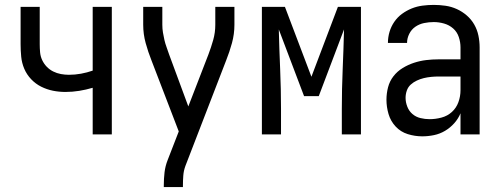

<svg xmlns="http://www.w3.org/2000/svg" viewBox="-20 -548 2040 783"><path d="M358 0V-190Q331 -182 303 -177.5Q275 -173 247 -173Q221 -173 196 -178Q171 -183 148 -194.5Q125 -206 107 -225Q89 -244 79 -267.5Q69 -291 66.5 -316.5Q64 -342 64 -368V-520H142V-368Q142 -351 143.5 -334.5Q145 -318 152 -303Q159 -288 170.5 -276Q182 -264 197 -256.5Q212 -249 228.5 -246Q245 -243 261 -243Q286 -243 310.5 -247.5Q335 -252 358 -260V-520H436V0Z M648 215V208Q648 181 651 155Q654 129 664 104L709 -12L598 -301Q584 -336 574 -372.5Q564 -409 564 -447V-520H642V-447Q642 -431 644.5 -415.5Q647 -400 650.5 -385Q654 -370 659.5 -355Q665 -340 670 -325L748 -114L830 -326Q841 -355 849.5 -385Q858 -415 858 -447V-520H936V-447Q936 -409 926 -372.5Q916 -336 902 -301L736 129Q729 148 727.5 168Q726 188 726 208V215Z M1048 0V-520H1142L1250 -235L1358 -520H1452V0H1374V-104Q1374 -185 1377.5 -266Q1381 -347 1383 -428L1280 -156H1220L1117 -428Q1119 -347 1122.5 -266Q1126 -185 1126 -104V0Z M1702 8Q1672 8 1643 -1Q1614 -10 1593.5 -32Q1573 -54 1564.5 -83Q1556 -112 1556 -141Q1556 -167 1562.5 -192Q1569 -217 1584.5 -237Q1600 -257 1622 -270.5Q1644 -284 1668.5 -292Q1693 -300 1718 -303Q1743 -306 1769 -306H1858V-355Q1858 -376 1851 -397Q1844 -418 1828 -432Q1812 -446 1791 -452Q1770 -458 1749 -458Q1729 -458 1709.5 -454Q1690 -450 1674 -439Q1658 -428 1649 -410Q1640 -392 1640 -373H1562Q1562 -396 1568.5 -418Q1575 -440 1588 -459Q1601 -478 1619.5 -491.5Q1638 -505 1659 -513.5Q1680 -522 1703 -525Q1726 -528 1749 -528Q1773 -528 1797 -524.5Q1821 -521 1843 -511Q1865 -501 1883.5 -485Q1902 -469 1914 -448Q1926 -427 1931 -403Q1936 -379 1936 -355V0H1858V-86Q1849 -64 1832.5 -45.5Q1816 -27 1795 -14.5Q1774 -2 1750 3Q1726 8 1702 8ZM1732 -62Q1756 -62 1780.5 -68.5Q1805 -75 1823 -91.5Q1841 -108 1849.5 -131.5Q1858 -155 1858 -180V-236H1769Q1754 -236 1738.5 -234.5Q1723 -233 1708.5 -229.5Q1694 -226 1680 -219.5Q1666 -213 1655 -203Q1644 -193 1639 -178.5Q1634 -164 1634 -149Q1634 -131 1641 -113Q1648 -95 1662 -83Q1676 -71 1694.5 -66.5Q1713 -62 1732 -62Z"/></svg>

Font: Iosevka Curly
Style: Regular
Weight: 400
Monospace: yes
Designer: Belleve Invis
Foundry: Belleve Invis
Version: Version 22.1.2; ttfautohint (v1.8.4)